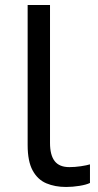

<svg xmlns="http://www.w3.org/2000/svg" viewBox="-20 -734 388 764"><path d="M243 10Q199 10 164.5 -4.5Q130 -19 110 -55.5Q90 -92 90 -157V-714H179V-165Q179 -117 197.5 -93Q216 -69 256 -69Q278 -69 301.5 -72.5Q325 -76 338 -80V-6Q324 1 296.5 5.5Q269 10 243 10Z"/></svg>

Font: Noto Sans Ambassadori
Style: Regular
Weight: 400
Designer: Monotype Design Team
Foundry: Monotype Imaging Inc.
Version: Version 2.013